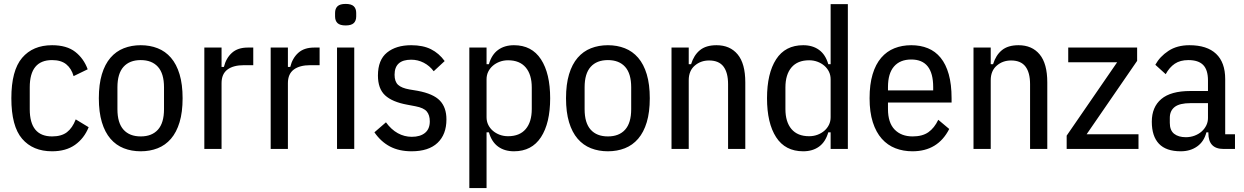

<svg xmlns="http://www.w3.org/2000/svg" viewBox="-20 -761 6357 981"><path d="M246 12Q148 12 93 -52Q38 -116 38 -259Q38 -401 93 -465.5Q148 -530 246 -530Q321 -530 364.5 -496Q408 -462 428 -407L356 -372Q345 -411 318.5 -432.5Q292 -454 246 -454Q132 -454 132 -315V-203Q132 -64 246 -64Q294 -64 322 -85.5Q350 -107 367 -151L433 -111Q410 -54 363.5 -21Q317 12 246 12Z M699 12Q652 12 612.5 -3.5Q573 -19 544.5 -52Q516 -85 500.5 -136.5Q485 -188 485 -259Q485 -330 500.5 -381.5Q516 -433 544.5 -466Q573 -499 612.5 -514.5Q652 -530 699 -530Q746 -530 785.5 -514.5Q825 -499 853.5 -466Q882 -433 897.5 -381.5Q913 -330 913 -259Q913 -188 897.5 -136.5Q882 -85 853.5 -52Q825 -19 785.5 -3.5Q746 12 699 12ZM699 -64Q756 -64 787 -98.5Q818 -133 818 -203V-315Q818 -385 787 -419.5Q756 -454 699 -454Q642 -454 611 -419.5Q580 -385 580 -315V-203Q580 -133 611 -98.5Q642 -64 699 -64Z M1024 0V-518H1112V-419H1124Q1135 -464 1165 -491Q1195 -518 1246 -518H1274V-428H1227Q1172 -428 1142 -405.5Q1112 -383 1112 -336V0Z M1363 0V-518H1451V-419H1463Q1474 -464 1504 -491Q1534 -518 1585 -518H1613V-428H1566Q1511 -428 1481 -405.5Q1451 -383 1451 -336V0Z M1746 -631Q1717 -631 1704.5 -643Q1692 -655 1692 -677V-695Q1692 -717 1704.5 -729Q1717 -741 1746 -741Q1775 -741 1787.5 -729Q1800 -717 1800 -695V-677Q1800 -655 1787.5 -643Q1775 -631 1746 -631ZM1702 -518H1790V0H1702Z M2083 12Q2019 12 1972.5 -12.5Q1926 -37 1893 -85L1952 -136Q1979 -99 2012.5 -80.5Q2046 -62 2084 -62Q2127 -62 2151.5 -82Q2176 -102 2176 -141Q2176 -173 2160.5 -191.5Q2145 -210 2103 -218L2061 -226Q1984 -240 1947.5 -274Q1911 -308 1911 -375Q1911 -455 1957.5 -492.5Q2004 -530 2081 -530Q2141 -530 2182 -509.5Q2223 -489 2252 -449L2196 -397Q2175 -425 2145 -440.5Q2115 -456 2081 -456Q1996 -456 1996 -379Q1996 -344 2014 -327.5Q2032 -311 2072 -304L2114 -297Q2194 -282 2227.5 -247Q2261 -212 2261 -151Q2261 -74 2215.5 -31Q2170 12 2083 12Z M2378 -518H2466V-433H2478Q2492 -482 2525 -506Q2558 -530 2606 -530Q2697 -530 2744 -458Q2791 -386 2791 -259Q2791 -132 2744 -60Q2697 12 2606 12Q2558 12 2525 -12Q2492 -36 2478 -85H2466V200H2378ZM2576 -65Q2635 -65 2666 -101.5Q2697 -138 2697 -204V-314Q2697 -380 2666 -416.5Q2635 -453 2576 -453Q2553 -453 2533 -445.5Q2513 -438 2498 -425Q2483 -412 2474.5 -394.5Q2466 -377 2466 -356V-162Q2466 -141 2474.5 -123.5Q2483 -106 2498 -93Q2513 -80 2533 -72.5Q2553 -65 2576 -65Z M3086 12Q3039 12 2999.5 -3.5Q2960 -19 2931.5 -52Q2903 -85 2887.5 -136.5Q2872 -188 2872 -259Q2872 -330 2887.5 -381.5Q2903 -433 2931.5 -466Q2960 -499 2999.5 -514.5Q3039 -530 3086 -530Q3133 -530 3172.5 -514.5Q3212 -499 3240.5 -466Q3269 -433 3284.5 -381.5Q3300 -330 3300 -259Q3300 -188 3284.5 -136.5Q3269 -85 3240.5 -52Q3212 -19 3172.5 -3.5Q3133 12 3086 12ZM3086 -64Q3143 -64 3174 -98.5Q3205 -133 3205 -203V-315Q3205 -385 3174 -419.5Q3143 -454 3086 -454Q3029 -454 2998 -419.5Q2967 -385 2967 -315V-203Q2967 -133 2998 -98.5Q3029 -64 3086 -64Z M3411 0V-518H3499V-433H3511Q3525 -479 3556 -504.5Q3587 -530 3641 -530Q3710 -530 3749 -483Q3788 -436 3788 -340V0H3700V-331Q3700 -390 3676.5 -421Q3653 -452 3603 -452Q3560 -452 3529.5 -425.5Q3499 -399 3499 -351V0Z M4224 -85H4212Q4198 -36 4165 -12Q4132 12 4084 12Q3992 12 3945.5 -60Q3899 -132 3899 -259Q3899 -386 3945.5 -458Q3992 -530 4084 -530Q4132 -530 4165 -506Q4198 -482 4212 -433H4224V-740H4312V0H4224ZM4114 -65Q4137 -65 4157 -72.5Q4177 -80 4192 -93Q4207 -106 4215.5 -123.5Q4224 -141 4224 -162V-356Q4224 -377 4215.5 -394.5Q4207 -412 4192 -425Q4177 -438 4157 -445.5Q4137 -453 4114 -453Q4055 -453 4024 -416.5Q3993 -380 3993 -314V-204Q3993 -138 4024 -101.5Q4055 -65 4114 -65Z M4642 12Q4595 12 4555 -3.5Q4515 -19 4485.5 -52Q4456 -85 4439.5 -136.5Q4423 -188 4423 -259Q4423 -330 4438.5 -381.5Q4454 -433 4482.5 -466Q4511 -499 4550 -514.5Q4589 -530 4636 -530Q4683 -530 4721 -514.5Q4759 -499 4786 -466Q4813 -433 4827.5 -381.5Q4842 -330 4842 -259V-237H4517V-204Q4517 -134 4551 -99Q4585 -64 4643 -64Q4693 -64 4723.5 -85.5Q4754 -107 4774 -149L4830 -102Q4772 12 4642 12ZM4636 -457Q4579 -457 4548 -421.5Q4517 -386 4517 -316V-299H4748V-316Q4748 -457 4636 -457Z M4954 0V-518H5042V-433H5054Q5068 -479 5099 -504.5Q5130 -530 5184 -530Q5253 -530 5292 -483Q5331 -436 5331 -340V0H5243V-331Q5243 -390 5219.5 -421Q5196 -452 5146 -452Q5103 -452 5072.5 -425.5Q5042 -399 5042 -351V0Z M5430 0V-68L5688 -443H5438V-518H5790V-450L5532 -75H5797V0Z M6231 0Q6154 0 6154 -81V-85H6144Q6132 -38 6097 -13Q6062 12 6013 12Q5938 12 5901.5 -26.5Q5865 -65 5865 -139Q5865 -214 5913.5 -255Q5962 -296 6062 -296H6152V-350Q6152 -404 6127.5 -429Q6103 -454 6052 -454Q6010 -454 5982.5 -435.5Q5955 -417 5936 -382L5883 -430Q5906 -472 5950 -501Q5994 -530 6057 -530Q6147 -530 6193.5 -486Q6240 -442 6240 -357V-75H6290V0ZM6039 -60Q6063 -60 6084 -68Q6105 -76 6120 -89.5Q6135 -103 6143.5 -120.5Q6152 -138 6152 -158V-234H6063Q6007 -234 5982 -214.5Q5957 -195 5957 -159V-133Q5957 -95 5979 -77.5Q6001 -60 6039 -60Z"/></svg>

Font: IBM Plex Sans Condensed Text
Style: Regular
Weight: 450
Width: 3
Designer: Mike Abbink, Paul van der Laan, Pieter van Rosmalen
Foundry: Bold Monday
Version: Version 1.1